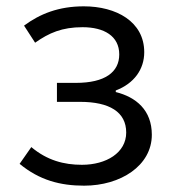

<svg xmlns="http://www.w3.org/2000/svg" viewBox="-20 -574 545 607"><path d="M246 13C361 13 460 -50 460 -148C460 -226 410 -267 346 -283V-288C404 -310 436 -355 436 -409C436 -506 347 -554 245 -554C165 -554 106 -530 56 -493L91 -439C135 -470 176 -488 241 -488C309 -488 357 -460 357 -402C357 -346 312 -312 220 -312H160V-252H233C326 -252 379 -220 379 -155C379 -91 316 -53 239 -53C182 -53 129 -67 79 -109L42 -56C105 -4 171 13 246 13Z"/></svg>

Font: ChiuKong Gothic MN Normal
Style: Regular
Weight: 350
Designer: Ryoko NISHIZUKA 西塚涼子 (kana, bopomofo & ideographs); Paul D. Hunt (Latin, Greek & Cyrillic); Sandoll Communications 산돌커뮤니
Foundry: Adobe
Version: Version 1.300